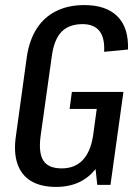

<svg xmlns="http://www.w3.org/2000/svg" viewBox="-20 -728 551 756"><path d="M201 8Q141 8 102.5 -15Q64 -38 48.5 -83.5Q33 -129 43 -195L86 -507Q96 -571 125 -616Q154 -661 201.5 -684.5Q249 -708 312 -708Q398 -708 442.5 -663.5Q487 -619 484 -533L390 -524Q393 -579 371.5 -606Q350 -633 305 -633Q252 -633 222.5 -603Q193 -573 184 -507L140 -193Q131 -127 150.5 -96Q170 -65 223 -65Q274 -65 305 -97Q336 -129 346 -191L406 -192Q397 -127 370 -82.5Q343 -38 300.5 -15Q258 8 201 8ZM344 -175 367 -344 392 -299H254L263 -366H466L415 0H363Z"/></svg>

Font: Pathway Extreme Condensed Medium
Style: Italic
Weight: 500
Width: 3
Italic angle: -8°
Version: Version 1.001;gftools[0.9.26]